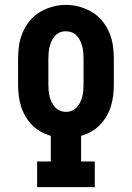

<svg xmlns="http://www.w3.org/2000/svg" viewBox="-20 -766 540 786"><path d="M132 0V-105H188V-210Q166 -216 146 -227.5Q126 -239 110.5 -255Q95 -271 83.5 -291Q72 -311 65.5 -332.5Q59 -354 56.5 -376.5Q54 -399 54 -421V-525Q54 -553 58 -580.5Q62 -608 73 -633.5Q84 -659 102 -681Q120 -703 144 -717Q168 -731 195 -738.5Q222 -746 250 -746Q278 -746 305 -738.5Q332 -731 356 -717Q380 -703 398 -681Q416 -659 427 -633.5Q438 -608 442 -580.5Q446 -553 446 -525V-421Q446 -399 443.5 -376.5Q441 -354 434.5 -332.5Q428 -311 416.5 -291Q405 -271 389.5 -255Q374 -239 354 -227.5Q334 -216 312 -210V-105H368V0ZM250 -308Q263 -308 274.5 -313Q286 -318 294.5 -327Q303 -336 308.5 -347.5Q314 -359 317 -371.5Q320 -384 321 -396.5Q322 -409 322 -421V-525Q322 -537 321 -550Q320 -563 317 -575Q314 -587 308.5 -598.5Q303 -610 294.5 -619.5Q286 -629 274 -633.5Q262 -638 249 -638Q236 -638 224.5 -633Q213 -628 204.5 -618.5Q196 -609 191 -597.5Q186 -586 183 -574Q180 -562 179 -549.5Q178 -537 178 -525V-421Q178 -409 179 -396.5Q180 -384 183 -371.5Q186 -359 191.5 -347.5Q197 -336 205.5 -327Q214 -318 225.5 -313Q237 -308 250 -308Z"/></svg>

Font: Iosevka Slab Extrabold
Style: Regular
Weight: 800
Monospace: yes
Designer: Belleve Invis
Foundry: Belleve Invis
Version: Version 11.1.1; ttfautohint (v1.8.3)